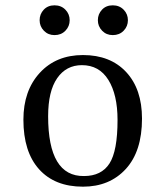

<svg xmlns="http://www.w3.org/2000/svg" viewBox="-20 -692 619 722"><path d="M292 -485Q395 -485 454.5 -421Q514 -357 514 -246Q514 -123 453 -56.5Q392 10 292 10Q186 10 127 -55.5Q68 -121 68 -242Q68 -351 129.5 -418Q191 -485 292 -485ZM288 -447Q229 -447 195 -398Q161 -349 161 -255Q161 -28 296 -30Q361 -30 391.5 -77Q422 -124 422 -241Q422 -336 387.5 -391.5Q353 -447 288 -447ZM185 -560Q161 -560 145 -576.5Q129 -593 129 -616Q129 -639 144.5 -655.5Q160 -672 185 -672Q210 -672 226 -655.5Q242 -639 242 -616Q242 -593 226 -576.5Q210 -560 185 -560ZM404 -560Q380 -560 364 -576.5Q348 -593 348 -616Q348 -639 363.5 -655.5Q379 -672 404 -672Q429 -672 445 -655.5Q461 -639 461 -616Q461 -593 445 -576.5Q429 -560 404 -560Z"/></svg>

Font: myMathFont
Style: Regular
Weight: 400
Designer: Ross Mills, John Hudson & Paul Hanslow, Tiro Typeworks Ltd; with prior portions MicroPress Inc., and Coen Hoffman. Math 
Foundry: Tiro Typeworks Ltd
Version: Version 2.13 b171